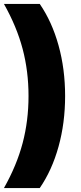

<svg xmlns="http://www.w3.org/2000/svg" viewBox="-22 -762 411 976"><path d="M-2 194Q63 79 93 -34.5Q123 -148 123 -274Q123 -400 93 -513.5Q63 -627 -2 -742H180Q242 -652 275.5 -531.5Q309 -411 309 -274Q309 -137 275.5 -16.5Q242 104 180 194Z"/></svg>

Font: CMG Sans ExtraBold
Style: Regular
Weight: 800
Designer: Julieta Ulanovsky
Foundry: Julieta Ulanovsky
Version: Version 7.200